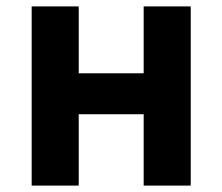

<svg xmlns="http://www.w3.org/2000/svg" viewBox="-20 -580 695 600"><path d="M79 0H226V-223H429V0H576V-560H429V-351H226V-560H79Z"/></svg>

Font: Noto Sans Mono CJK HK
Style: Bold
Weight: 700
Designer: Ryoko NISHIZUKA 西塚涼子 (kana, bopomofo & ideographs); Paul D. Hunt (Latin, Greek & Cyrillic); Sandoll Communications 산돌커뮤니
Foundry: Adobe
Version: Version 2.004;hotconv 1.0.118;makeotfexe 2.5.65603